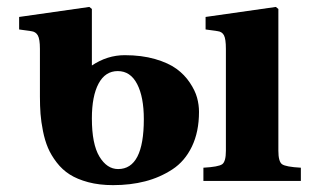

<svg xmlns="http://www.w3.org/2000/svg" viewBox="-20 -522 918 554"><path d="M95.2 -243.2V-380.9Q95.2 -409.2 89.1 -419.9Q83 -430.7 69.8 -432.1L35.2 -437V-473.1L237.8 -502L245.1 -496.1V-402.8V-333Q289.6 -362.8 339.8 -362.8Q388.7 -362.8 427.5 -351.6Q466.3 -340.3 489.5 -323.2Q512.7 -306.2 527.8 -283.4Q543 -260.7 548.6 -240.2Q554.2 -219.7 554.2 -199.2Q554.2 -141.6 533.7 -99.1Q513.2 -56.6 477.3 -33.2Q441.4 -9.8 398.9 1.2Q356.4 12.2 306.2 12.2Q266.6 12.2 234.6 3.7Q202.6 -4.9 181.2 -18.6Q159.7 -32.2 143.6 -53.2Q127.4 -74.2 118.4 -95.5Q109.4 -116.7 104 -143.8Q98.6 -170.9 96.9 -193.6Q95.2 -216.3 95.2 -243.2ZM319.8 -316.9Q283.7 -316.9 264.4 -280.8Q245.1 -244.6 245.1 -180.2Q245.1 -106.4 266.8 -70.3Q288.6 -34.2 320.8 -34.2Q395 -34.2 395 -178.2Q395 -242.2 375.7 -279.5Q356.4 -316.9 319.8 -316.9ZM566.9 0V-38.1Q610.4 -40.5 621.1 -48.1Q631.8 -55.7 631.8 -86.9V-380.9Q631.8 -409.7 626.2 -420.2Q620.6 -430.7 607.9 -432.1L573.2 -437V-473.1L775.9 -502L783.2 -496.1V-86.9Q783.2 -55.7 793.9 -48.1Q804.7 -40.5 848.1 -38.1V0Z"/></svg>

Font: Linguistics Pro
Style: Bold
Weight: 700
Designer: Stefan Peev, Context Ltd
Foundry: Stefan Peev, Context Ltd
Version: Version 001.000